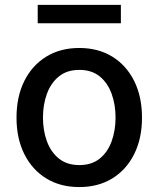

<svg xmlns="http://www.w3.org/2000/svg" viewBox="-20 -747 642 778"><path d="M301.1 11Q224.4 11 167.3 -24.1Q110.1 -59.3 78.5 -122.7Q46.9 -186.1 46.9 -270.2Q46.9 -355.1 78.5 -418.7Q110.1 -482.2 167.3 -517.4Q224.4 -552.6 301.1 -552.6Q378.2 -552.6 435.2 -517.4Q492.2 -482.2 523.8 -418.7Q555.4 -355.1 555.4 -270.2Q555.4 -186.1 523.8 -122.7Q492.2 -59.3 435.2 -24.1Q378.2 11 301.1 11ZM301.5 -78.1Q351.6 -78.1 384.1 -104.4Q416.5 -130.7 432.4 -174.5Q448.2 -218.4 448.2 -270.6Q448.2 -322.8 432.4 -366.8Q416.5 -410.9 384.1 -437.3Q351.6 -463.8 301.5 -463.8Q251.4 -463.8 218.8 -437.3Q186.1 -410.9 170.1 -366.8Q154.1 -322.8 154.1 -270.6Q154.1 -218.4 170.1 -174.5Q186.1 -130.7 218.8 -104.4Q251.4 -78.1 301.5 -78.1ZM469.8 -652.7H132.8V-727.3H469.8Z"/></svg>

Font: Linik Sans Medium
Style: Regular
Weight: 500
Designer: Rasmus Andersson (font), Cristiano Sobral (main changes)
Foundry: rsms
Version: Version 3.018;June 1, 2022;FontCreator 14.0.0.2814 64-bit; t